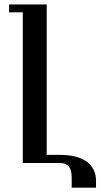

<svg xmlns="http://www.w3.org/2000/svg" viewBox="-20 -736 454 867"><path d="M413.6 111.3H303.7V66.9Q303.7 31.7 290.8 15.9Q277.8 0 249.5 0H83V-680.2H21V-715.8H190.9V-36.6H250Q330.6 -36.6 372.1 -5.6Q413.6 25.4 413.6 80.6Z"/></svg>

Font: Arian Grqi
Style: Italic
Weight: 400
Italic angle: -15°
Designer: Ruben Hakobyan (Tarumian)
Foundry: Ruben Hakobyan (Tarumian)
Version: Version 1.002